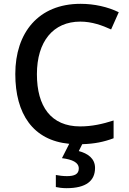

<svg xmlns="http://www.w3.org/2000/svg" viewBox="-20 -744 673 1004"><path d="M477 134C477 84 438 58 392 46L410 10C475 8 523 -2 574 -21V-114C515 -95 460 -83 399 -83C247 -83 173 -187 173 -356C173 -527 258 -631 400 -631C461 -631 515 -611 561 -590L601 -680C544 -708 473 -724 401 -724C181 -724 60 -573 60 -357C60 -149 152 -10 342 8L304 83C358 90 392 105 392 137C392 167 369 177 330 177C310 177 286 174 272 171V234C285 237 305 240 328 240C431 240 477 201 477 134Z"/></svg>

Font: Noto Sans Devanagari UI Medium
Style: Regular
Weight: 500
Designer: Jelle Bosma - Monotype Design Team
Foundry: Monotype Imaging Inc.
Version: Version 2.004